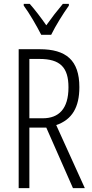

<svg xmlns="http://www.w3.org/2000/svg" viewBox="-20 -967 473 987"><path d="M192 -788H243C266 -835 304 -896 334 -938V-947H303C269 -906 248 -879 218 -837C191 -876 158 -919 133 -947H102V-938C131 -899 168 -835 192 -788ZM184 -714H76V0H131V-311H218L355 0H416L269 -324C351 -352 388 -416 388 -519C388 -658 319 -714 184 -714ZM183 -664C289 -664 332 -621 332 -518C332 -407 282 -359 200 -359H131V-664Z"/></svg>

Font: Noto Sans Thai Looped ExtraCondensed Light
Style: Regular
Weight: 300
Width: 2
Designer: Sasikarn Vongin, Ben Mitchell
Foundry: The Fontpad Ltd
Version: Version 1.001